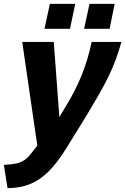

<svg xmlns="http://www.w3.org/2000/svg" viewBox="-70 -742 648 993"><path d="M-50 111Q-11 109 14 103.5Q39 98 57.5 85Q76 72 94 48L123 11L45 -525H208L237 -137L271 -193Q321 -275 353 -354.5Q385 -434 404 -525H558Q544 -476 528.5 -433.5Q513 -391 490.5 -345Q468 -299 434.5 -241Q401 -183 352 -103L272 26Q225 102 179.5 146.5Q134 191 83 211Q32 231 -31 231ZM160 -593 188 -722H319L292 -593ZM365 -593 393 -722H523L497 -593Z"/></svg>

Font: Raleway ExtraBold
Style: Italic
Weight: 800
Italic angle: -12°
Designer: Matt McInerney, Pablo Impallari, Rodrigo Fuenzalida
Foundry: Matt McInerney, Pablo Impallari, Rodrigo Fuenzalida
Version: Version 4.026